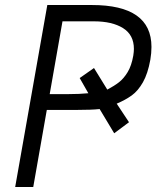

<svg xmlns="http://www.w3.org/2000/svg" viewBox="-20 -745 640 765"><path d="M168.5 -725H346Q583.5 -725 583.5 -558Q583.5 -533.5 579 -507Q569 -451.5 549.5 -417.2Q530 -383 505.2 -365Q480.5 -347 445 -332L494 -258L435 -214L377 -310.5Q344.5 -307 284 -307H257H166.5L112.5 0H40.5ZM332 -373.5 297.5 -434 354.5 -474 407.5 -388Q435 -402.5 454 -417.2Q473 -432 488.5 -457.5Q504 -483 511 -523Q513.5 -539 513.5 -550Q513.5 -606 470.2 -633Q427 -660 354.5 -660H229L178 -370H252Q296 -370 332 -373.5Z"/></svg>

Font: JuliaMono SemiBoldItalic
Style: Regular
Weight: 600
Italic angle: -9°
Monospace: yes
Designer: cormullion
Foundry: corm
Version: Version 0.049; ttfautohint (v1.8.4)